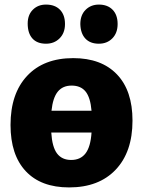

<svg xmlns="http://www.w3.org/2000/svg" viewBox="-20 -805 625 839"><path d="M559 -278Q559 -141 485.5 -63.5Q412 14 282 14Q159 14 92.5 -57Q26 -128 26 -259Q26 -396 98.5 -473.5Q171 -551 300 -551Q423 -551 491 -480Q559 -409 559 -278ZM205 -321H380Q375 -379 354 -405Q333 -431 293 -431Q254 -431 232.5 -404.5Q211 -378 205 -321ZM380 -226H204Q208 -162 229.5 -134Q251 -106 291 -106Q332 -106 354 -135Q376 -164 380 -226ZM101 -702Q101 -740 123.5 -762.5Q146 -785 181 -785Q220 -785 242 -762.5Q264 -740 264 -700Q264 -661 240.5 -637.5Q217 -614 181 -614Q142 -614 121.5 -637Q101 -660 101 -702ZM331 -700Q331 -739 354 -762Q377 -785 412 -785Q450 -785 472 -762.5Q494 -740 494 -700Q494 -661 471 -637.5Q448 -614 412 -614Q374 -614 353 -636.5Q332 -659 331 -700Z"/></svg>

Font: Bitter Pro ExtraBold
Style: Regular
Weight: 800
Designer: Sol Matas, and Bitter project Authors
Foundry: Sol Matas
Version: Version 1.010